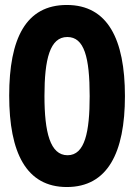

<svg xmlns="http://www.w3.org/2000/svg" viewBox="-20 -745 540 773"><path d="M249 8C413 8 483 -130 483 -358C483 -588 413 -725 249 -725C84 -725 17 -590 17 -360C17 -130 86 8 249 8ZM252 -120C182 -120 159 -212 159 -359C159 -507 181 -596 251 -596C319 -596 341 -515 341 -358C341 -214 322 -120 252 -120Z"/></svg>

Font: Noto Sans Mono ExtraCondensed ExtraBold
Style: Regular
Weight: 800
Width: 2
Designer: Monotype Design Team
Foundry: Monotype Imaging Inc.
Version: Version 2.014